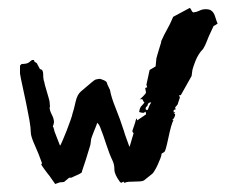

<svg xmlns="http://www.w3.org/2000/svg" viewBox="-20 -436 594 480"><path d="M318 -130Q319 -137 322 -140L323 -135L345 -150V-153Q345 -155 343 -157Q341 -155 340.5 -154.5Q340 -154 338 -154Q333 -154 328 -156Q329 -167 334.5 -172Q340 -177 341 -181H340Q339 -181 336 -188H332Q330 -188 329 -187Q331 -189 337.5 -195Q344 -201 345 -205L343 -216L348 -218Q348 -218 346 -224L354 -261L369 -270L371 -290Q371 -291 373 -297.5Q375 -304 377 -311Q379 -318 381 -324Q383 -330 383 -332V-333Q391 -351 398 -363Q405 -375 413 -394L454 -416Q456 -416 458.5 -410.5Q461 -405 464 -405Q472 -406 479 -409.5Q486 -413 494 -413Q503 -413 507.5 -410Q512 -407 514.5 -402.5Q517 -398 519 -391Q521 -384 524 -377Q522 -376 521 -375Q520 -374 518 -373L514 -371L507 -356Q502 -346 497.5 -334Q493 -322 488 -314L481 -306Q473 -295 468 -282Q463 -269 461 -261L459 -246L432 -198H428V-196Q430 -194 429 -193.5Q428 -193 430 -193L425 -178Q425 -175 421 -171L418 -168L419 -162H417Q414 -162 414 -158V-154L415 -156H418L415 -153L418 -150Q418 -147 415.5 -142Q413 -137 410 -136L414 -135Q411 -132 407.5 -119Q404 -106 401 -91.5Q398 -77 395 -66Q392 -55 389 -55L384 -52Q384 -48 381 -40Q378 -32 374 -23.5Q370 -15 366 -8.5Q362 -2 360 -1L340 15Q337 17 330 17.5Q323 18 315.5 18Q308 18 301.5 18.5Q295 19 292 21Q291 21 290 20Q289 19 289 18L283 21L280 19Q266 0 266 -12Q266 -24 262 -33Q253 -52 246 -74Q239 -96 230 -119L228 -123Q227 -125 225.5 -126.5Q224 -128 223 -129Q223 -128 220.5 -121.5Q218 -115 215 -108Q212 -101 210 -95Q208 -89 208 -89L206 -74L194 -35L185 -8V-6Q185 -5 181 -2.5Q177 0 172 2Q167 4 163 6Q159 8 160 8Q152 8 152 9L140 19L129 20L118 24L106 7L104 4Q103 3 99.5 -1.5Q96 -6 92 -11.5Q88 -17 85 -21.5Q82 -26 84 -26Q84 -27 85 -28Q77 -51 67 -73Q57 -95 57 -105Q57 -116 53.5 -136Q50 -156 45.5 -177.5Q41 -199 36.5 -219.5Q32 -240 30 -252V-272L34 -276Q39 -276 45 -277Q51 -278 56 -283L60 -286H65L66 -282L72 -278L80 -263Q88 -263 88 -250Q88 -237 91 -230Q91 -228 93 -221Q95 -214 97.5 -205.5Q100 -197 102 -190Q104 -183 104 -181L105 -168H104Q104 -160 109.5 -149.5Q115 -139 115 -130Q115 -129 114.5 -128Q114 -127 114 -126L112 -119L114 -117Q114 -115 115 -112.5Q116 -110 116 -108L130 -72Q131 -72 136 -83.5Q141 -95 146.5 -109Q152 -123 156.5 -136Q161 -149 161 -151Q165 -163 169 -181.5Q173 -200 183 -208L209 -230Q217 -237 220.5 -237.5Q224 -238 229 -239Q231 -239 239.5 -235.5Q248 -232 248 -226L255 -211Q258 -193 269 -166Q280 -139 290 -108Q290 -107 292 -101Q294 -95 296.5 -88.5Q299 -82 301 -76Q303 -70 304 -69L314 -103Q311 -106 311 -108V-109Q313 -114 314.5 -119.5Q316 -125 318 -130ZM345 -162Q346 -161 348 -161Q350 -161 351 -165.5Q352 -170 358 -180H357Q351 -180 349 -174V-173Q349 -171 346.5 -169.5Q344 -168 344 -164Q344 -163 345 -162Z"/></svg>

Font: East Sea Dokdo Cyrillic
Style: Regular
Weight: 400
Version: Version 1.00 July 4, 2018, initial release